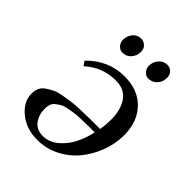

<svg xmlns="http://www.w3.org/2000/svg" viewBox="-181 -718 825 825"><g transform="rotate(45 231.5 -305.0)"><path d="M27.8 -117.2Q27.8 -135.7 34.4 -150.4Q41 -165 56.4 -175.3Q71.8 -185.5 86.9 -193.1Q102.1 -200.7 129.4 -205.3Q156.7 -210 176 -212.6Q195.3 -215.3 230.2 -216.3Q265.1 -217.3 284.7 -217.5Q304.2 -217.8 342.3 -217.8Q343.8 -217.8 344.2 -217.8Q349.1 -248 349.1 -279.8Q349.1 -339.8 323 -376.5Q296.9 -413.1 244.1 -413.1Q162.6 -413.1 103 -357.9L88.9 -377.9Q160.6 -452.1 258.8 -452.1Q340.8 -452.1 388.4 -402.6Q436 -353 436 -272Q436 -219.2 417 -168.9Q397.9 -118.7 365.5 -79.6Q333 -40.5 285.9 -16.8Q238.8 6.8 186 6.8Q118.7 6.8 73.2 -30.8Q27.8 -68.4 27.8 -117.2ZM113.8 -111.8Q113.8 -74.2 133.5 -48.1Q153.3 -22 190.9 -22Q228.5 -22 260 -48.3Q291.5 -74.7 310.1 -111.6Q328.6 -148.4 337.9 -190.9Q308.1 -190.9 293.5 -190.7Q278.8 -190.4 253.2 -189.7Q227.5 -189 214.1 -186.8Q200.7 -184.6 181.6 -180.9Q162.6 -177.2 152.8 -171.4Q143.1 -165.5 132.6 -157.5Q122.1 -149.4 117.9 -137.9Q113.8 -126.5 113.8 -111.8ZM142.1 -558.1Q142.1 -582 156.7 -599.6Q171.4 -617.2 193.8 -617.2Q210 -617.2 221.9 -606.2Q233.9 -595.2 233.9 -576.2Q233.9 -551.8 218.5 -534.4Q203.1 -517.1 179.2 -517.1Q163.6 -517.1 152.8 -529.8Q142.1 -542.5 142.1 -558.1ZM299.8 -558.1Q299.8 -581.5 315.2 -599.4Q330.6 -617.2 353 -617.2Q369.1 -617.2 380.6 -606.2Q392.1 -595.2 392.1 -576.2Q392.1 -551.8 376.5 -534.4Q360.8 -517.1 336.9 -517.1Q321.3 -517.1 310.5 -529.8Q299.8 -542.5 299.8 -558.1Z"/></g></svg>

Font: Dihjauti S
Style: Bold Italic
Weight: 700
Italic angle: -9°
Designer: T. Christopher White
Version: Version 3.0.0